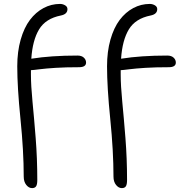

<svg xmlns="http://www.w3.org/2000/svg" viewBox="-20 -780 944 988"><path d="M145 188Q128.4 188 115.2 171.6Q102.1 155.3 102.1 128.9Q102.1 -2.9 85.4 -167Q68.8 -331.1 68.8 -439Q68.8 -514.6 86.4 -576.2Q104 -637.7 134 -677.5Q164.1 -717.3 203.9 -738.5Q243.7 -759.8 289.1 -759.8Q302.7 -759.8 314.9 -752.7Q327.1 -745.6 327.1 -732.9Q327.1 -707 293 -700.2Q214.8 -684.6 181.2 -628.9Q147.5 -573.2 141.1 -478H142.1Q242.7 -494.1 378.9 -494.1Q399.9 -494.1 411.4 -483.4Q422.9 -472.7 422.9 -458Q422.9 -434.1 386.2 -434.1Q317.4 -434.1 266.6 -430.9Q215.8 -427.7 183.6 -423.6Q151.4 -419.4 139.2 -418.9V-396Q139.2 -339.8 147.2 -257.1Q155.3 -174.3 163.6 -69.3Q171.9 35.6 171.9 146Q171.9 169.9 165.5 179Q159.2 188 145 188ZM606.9 188Q590.3 188 577.1 171.6Q564 155.3 564 128.9Q564 -2.9 547.4 -167Q530.8 -331.1 530.8 -439Q530.8 -514.6 548.3 -576.2Q565.9 -637.7 595.9 -677.5Q626 -717.3 665.8 -738.5Q705.6 -759.8 751 -759.8Q764.6 -759.8 776.9 -752.7Q789.1 -745.6 789.1 -732.9Q789.1 -707 754.9 -700.2Q676.8 -684.6 643.1 -628.9Q609.4 -573.2 603 -478H604Q704.6 -494.1 840.8 -494.1Q861.8 -494.1 873.3 -483.4Q884.8 -472.7 884.8 -458Q884.8 -434.1 848.1 -434.1Q779.3 -434.1 728.5 -430.9Q677.7 -427.7 645.5 -423.6Q613.3 -419.4 601.1 -418.9V-396Q601.1 -339.8 609.1 -257.1Q617.2 -174.3 625.5 -69.3Q633.8 35.6 633.8 146Q633.8 169.9 627.4 179Q621.1 188 606.9 188Z"/></svg>

Font: Shantell Sans Irregular
Style: Regular
Weight: 300
Designer: Stephen Nixon, Anya Danilova, Shantell Martin
Foundry: Arrow Type
Version: Version 1.006;[9816181b4]